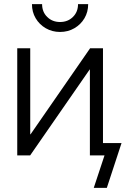

<svg xmlns="http://www.w3.org/2000/svg" viewBox="-20 -748 605 924"><path d="M475.6 0H412.6V-413.6H411.6L125 0H63V-515.6H125.5V-101.6H127L413.6 -515.6H475.6ZM269 -594.2Q231 -594.2 200.2 -612.1Q169.4 -629.9 151.6 -660.2Q133.8 -690.4 133.8 -728H182.6Q182.6 -690.4 207.3 -666.3Q231.9 -642.1 269 -642.1Q306.2 -642.1 330.8 -666.3Q355.5 -690.4 355.5 -728H404.3Q404.3 -690.4 386.5 -660.2Q368.7 -629.9 337.9 -612.1Q307.1 -594.2 269 -594.2ZM431.2 156.2 482.9 0H441.4V-59.6H564.9L494.1 156.2Z"/></svg>

Font: Inter Display Light
Style: Regular
Weight: 300
Designer: Rasmus Andersson
Foundry: rsms
Version: Version 4.000;git-a52131595